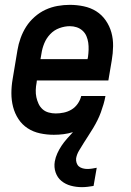

<svg xmlns="http://www.w3.org/2000/svg" viewBox="-20 -548 540 792"><path d="M318 224Q294 224 272 218Q250 212 233.5 198.5Q217 185 209.5 163.5Q202 142 206 118Q209 101 216.5 84.5Q224 68 234 53Q244 38 256.5 24Q269 10 281 -3Q262 3 242 5.5Q222 8 202 8Q173 8 145 2Q117 -4 94 -19Q71 -34 56 -57Q41 -80 34 -107Q27 -134 27 -163Q27 -192 32 -221L52 -341Q56 -366 65 -391Q74 -416 88 -438Q102 -460 123 -478.5Q144 -497 168 -508Q192 -519 217.5 -523.5Q243 -528 268 -528Q297 -528 325.5 -522Q354 -516 377 -501.5Q400 -487 416 -464Q432 -441 439.5 -414Q447 -387 446.5 -357.5Q446 -328 441 -299L427 -216H132L131 -207Q128 -192 127.5 -176.5Q127 -161 130 -147Q133 -133 139 -120Q145 -107 155.5 -97.5Q166 -88 180.5 -84Q195 -80 210 -80Q226 -80 243 -83.5Q260 -87 275 -96Q290 -105 300.5 -120Q311 -135 315 -152H415Q412 -135 407 -118Q402 -101 396 -84.5Q390 -68 382 -52Q374 -36 364.5 -20Q355 -4 345 11Q335 26 325.5 41.5Q316 57 306.5 72.5Q297 88 294 105Q293 115 296 124Q299 133 305.5 138.5Q312 144 321.5 146.5Q331 149 340 149Q350 149 359.5 147.5Q369 146 379 144L366 219Q354 221 342 222.5Q330 224 318 224ZM147 -304H341L343 -313Q345 -328 345.5 -343Q346 -358 344 -372Q342 -386 336.5 -399Q331 -412 320.5 -421.5Q310 -431 296.5 -435.5Q283 -440 268 -440Q247 -440 225 -432Q203 -424 187 -407Q171 -390 162.5 -369Q154 -348 151 -327Z"/></svg>

Font: Iosevka Term Curly SmBd Obl
Style: Regular
Weight: 600
Italic angle: -9°
Designer: Belleve Invis
Foundry: Belleve Invis
Version: Version 32.3.0